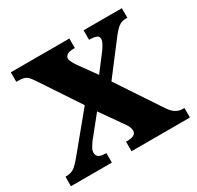

<svg xmlns="http://www.w3.org/2000/svg" viewBox="-153 -890 1091 1065"><g transform="rotate(-30 392.5 -357.0)"><path d="M11 0V-61H17Q53 -61 76 -82Q99 -103 121 -131L302 -351L137 -600Q121 -625 105.5 -639Q90 -653 51 -653H38V-714H413V-653H407Q373 -653 361.5 -643Q350 -633 350 -621Q350 -611 358.5 -595Q367 -579 377 -565L455 -457L536 -563Q544 -574 554.5 -592.5Q565 -611 565 -624Q565 -642 548.5 -647.5Q532 -653 509 -653H504V-714H749V-653H740Q711 -653 691 -637Q671 -621 641 -581L496 -391L680 -114Q700 -84 720.5 -72.5Q741 -61 760 -61H773V0H399V-61H404Q464 -61 464 -94Q464 -105 459 -118.5Q454 -132 431 -163L344 -287L238 -155Q229 -142 220.5 -127.5Q212 -113 212 -97Q212 -81 224 -71Q236 -61 269 -61H273V0Z"/></g></svg>

Font: Noto Serif Hentaigana Black
Style: Regular
Weight: 900
Designer: Kazuhiro Yamada
Foundry: nipponia
Version: Version 1.000; ttfautohint (v1.8.4.7-5d5b)